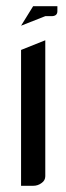

<svg xmlns="http://www.w3.org/2000/svg" viewBox="-20 -599 214 619"><path d="M47.9 0V-438L126 -469.2V-30.8Q126 -17.1 113.8 -8.8Q102.1 0 86.9 0ZM47.9 -516.1 86.9 -579.1H165V-563Q165 -546.9 146 -546.9H126Z"/></svg>

Font: Hhenum
Style: Regular
Weight: 400
Designer: T. Christopher White
Version: Version 1.0